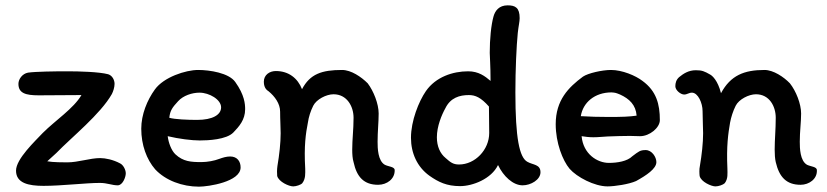

<svg xmlns="http://www.w3.org/2000/svg" viewBox="-20 -694 3098 719"><path d="M399 -342C404 -352 409 -367 409 -380C409 -394 401 -411 385 -416C351 -425 277 -427 232 -427C184 -427 114 -426 85 -422C63 -418 49 -397 49 -380C49 -345 76 -337 125 -337C172 -337 229 -338 285 -338C256 -288 187 -243 140 -196C112 -166 40 -99 40 -55C40 -8 87 2 143 2C211 2 301 -9 354 -9C382 -9 399 0 421 0C439 0 451 -30 451 -45C451 -58 442 -76 430 -82C404 -96 375 -102 355 -102C317 -102 273 -86 232 -86C220 -86 177 -86 157 -90L191 -121C248 -180 356 -266 399 -342Z M509 -212C509 -151 529 -97 561 -60C600 -18 663 5 725 5C760 5 881 -13 881 -67C881 -90 868 -108 842 -108C828 -108 815 -104 801 -99C783 -92 757 -87 734 -87C695 -87 666 -89 637 -116C622 -130 611 -159 608 -184C650 -174 698 -168 728 -168C759 -168 828 -171 854 -198C875 -220 898 -245 898 -285C898 -304 896 -338 861 -387C837 -421 765 -432 722 -432C675 -432 593 -405 560 -359C531 -319 509 -265 509 -212ZM727 -347C764 -347 808 -321 808 -292C808 -264 776 -245 718 -245C684 -245 633 -247 614 -253C617 -281 626 -292 647 -315C666 -336 699 -347 727 -347Z M986 -352C1009 -333 1029 -306 1029 -276C1029 -243 1031 -220 1031 -195C1031 -159 1026 -114 1019 -73C1017 -60 1017 -43 1018 -35C1024 -13 1062 4 1078 4C1089 4 1107 -2 1112 -8C1125 -25 1123 -45 1123 -62C1118 -148 1125 -194 1133 -235C1136 -256 1143 -278 1153 -298C1165 -322 1202 -341 1229 -341C1279 -341 1304 -296 1304 -253C1304 -209 1299 -172 1299 -134C1299 -117 1300 -100 1304 -87C1316 -31 1343 -2 1396 -2C1429 -2 1459 -24 1458 -57C1458 -70 1434 -70 1421 -77C1395 -92 1394 -139 1394 -163C1394 -202 1398 -236 1398 -269C1398 -305 1379 -353 1357 -382C1333 -406 1295 -432 1261 -432C1185 -432 1141 -417 1111 -360C1095 -401 1061 -428 1013 -428C990 -428 968 -414 968 -388C968 -362 982 -355 986 -352Z M1926 -626C1926 -665 1910 -674 1881 -674C1849 -674 1834 -654 1828 -632C1819 -600 1814 -547 1814 -496C1814 -481 1817 -451 1817 -391C1796 -409 1772 -427 1733 -427C1676 -427 1612 -406 1575 -353C1548 -314 1519 -241 1519 -178C1519 -121 1542 -69 1588 -36C1622 -12 1653 3 1703 3C1750 3 1820 -24 1845 -76C1865 -34 1901 0 1937 0C1968 0 2004 -21 2004 -49C2004 -79 1976 -76 1955 -88C1925 -104 1910 -177 1910 -348C1910 -432 1914 -521 1919 -571C1922 -598 1926 -613 1926 -626ZM1616 -180C1616 -221 1634 -264 1648 -289C1667 -328 1701 -338 1736 -338C1760 -338 1781 -329 1811 -295C1811 -268 1812 -231 1812 -196C1812 -133 1759 -78 1699 -78C1677 -78 1667 -86 1649 -102C1628 -119 1616 -146 1616 -180Z M2061 -229C2061 -159 2087 -93 2113 -62C2140 -31 2206 4 2255 4C2282 4 2335 -4 2362 -16C2400 -37 2438 -62 2438 -87C2438 -106 2421 -132 2398 -132C2377 -132 2372 -127 2348 -109C2329 -90 2292 -84 2260 -84C2217 -84 2164 -117 2158 -184C2172 -182 2184 -180 2202 -180C2220 -180 2236 -182 2256 -183C2283 -184 2314 -185 2339 -185L2377 -184C2413 -184 2451 -216 2451 -244C2451 -304 2438 -353 2386 -391C2360 -411 2310 -432 2268 -432C2235 -432 2182 -420 2163 -407C2109 -367 2061 -319 2061 -229ZM2260 -256C2221 -256 2188 -257 2155 -259C2163 -310 2207 -348 2270 -348C2285 -347 2287 -346 2302 -340C2337 -324 2361 -301 2364 -261C2338 -257 2309 -256 2260 -256Z M3002 -77C2976 -92 2975 -139 2975 -163C2975 -202 2980 -236 2980 -269C2980 -305 2961 -353 2938 -382C2915 -406 2876 -432 2843 -432C2767 -432 2716 -412 2680 -345C2668 -393 2647 -411 2639 -415C2618 -427 2609 -431 2586 -431C2558 -431 2539 -418 2523 -405C2512 -395 2509 -383 2509 -371C2509 -356 2529 -340 2542 -340C2553 -340 2560 -347 2571 -347C2594 -347 2611 -308 2611 -278C2611 -245 2613 -220 2613 -195C2613 -159 2608 -114 2601 -73C2598 -60 2599 -43 2600 -35C2605 -13 2644 4 2659 4C2671 4 2688 -2 2694 -8C2707 -25 2704 -45 2704 -62C2700 -148 2707 -194 2714 -235C2718 -256 2725 -278 2735 -298C2747 -322 2784 -341 2811 -341C2861 -341 2885 -296 2885 -253C2885 -209 2881 -172 2881 -134C2881 -117 2882 -100 2885 -87C2898 -31 2925 -2 2978 -2C3010 -2 3041 -24 3039 -57C3039 -70 3016 -70 3002 -77Z"/></svg>

Font: Itim
Style: Regular
Weight: 400
Designer: CadsonDemak Team
Foundry: Pablo Impallari
Version: Version 1.002;PS 001.002;hotconv 1.0.88;makeotf.lib2.5.64775